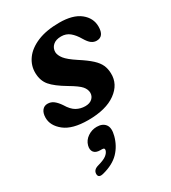

<svg xmlns="http://www.w3.org/2000/svg" viewBox="-184 -569 840 943"><g transform="rotate(-30 236.0 -97.5)"><path d="M211 -54.5Q236 -54.5 250.2 -67.5Q264.5 -80.5 264.5 -100Q264 -119.5 249.2 -137Q234.5 -154.5 186 -183Q128.5 -217 104.2 -245.5Q80 -274 79 -317.5Q78 -360.5 103.5 -396Q129 -431.5 179.8 -452.8Q230.5 -474 304 -474Q381 -474 421.5 -441.8Q462 -409.5 462 -361.5Q462 -305 420 -305Q404.5 -305 391.2 -314.5Q378 -324 363.5 -348.5Q346.5 -378 326.2 -394.5Q306 -411 278 -411Q248 -411 231.5 -396Q215 -381 215 -358Q216 -339.5 231.8 -319.2Q247.5 -299 292.5 -269.5Q334.5 -242.5 357.8 -221Q381 -199.5 390.2 -178.5Q399.5 -157.5 400 -131.5Q402 -69 346 -28.5Q290 12 189.5 12Q100 12 56 -23Q12 -58 12.5 -103.5Q13 -129.5 24.5 -143.8Q36 -158 54.5 -158Q74.5 -158 89.5 -146.2Q104.5 -134.5 119 -113Q138.5 -80 161.2 -67.2Q184 -54.5 211 -54.5ZM166.5 169.5Q140 169.5 129.8 155.5Q119.5 141.5 125.5 119Q132.5 93 156 77Q179.5 61 207.5 61Q240 61 255.5 81.2Q271 101.5 260 143Q247 192.5 214 226.8Q181 261 121 276.5Q89.5 285 90 260Q90.5 237 119.5 229Q155.5 219 170 207.5Q184.5 196 188 183Q191.5 169.5 175.5 169.5Z"/></g></svg>

Font: Fraunces 9pt S100 SemiBold
Style: Italic
Weight: 600
Italic angle: -16°
Version: Version 1.000; ttfautohint (v1.8.3)